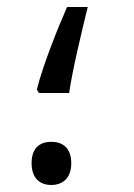

<svg xmlns="http://www.w3.org/2000/svg" viewBox="-20 -520 383 547"><path d="M91 -255H177C186 -319 213 -431 230 -500H171C142 -434 101 -330 85 -265ZM126 7C157 7 183 -11 183 -55C183 -100 157 -116 126 -116C95 -116 70 -100 70 -55C70 -11 95 7 126 7Z"/></svg>

Font: Noto Sans Arabic UI XCn
Style: Regular
Weight: 400
Width: 2
Designer: Monotype Design Team, Nadine Chahine and Nizar Qandah
Foundry: Monotype Imaging Inc.
Version: Version 2.010